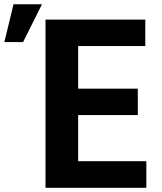

<svg xmlns="http://www.w3.org/2000/svg" viewBox="-124 -852 763 902"><path d="M-103.5 -654.3 -60.5 -832H73.2L-15.6 -654.3ZM89.8 30.3V-759.8H558.6V-635.7H243.2V-435.5H523.4V-311.5H243.2V-94.7H563.5V30.3Z"/></svg>

Font: GenEi M Gothic v2 Bold
Style: Regular
Weight: 700
Version: Version 2.0